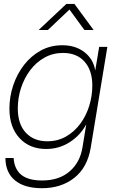

<svg xmlns="http://www.w3.org/2000/svg" viewBox="-20 -756 592 985"><path d="M195.3 209.5Q105.5 209.5 56.9 169.4Q8.3 129.4 7.8 54.7H49.8Q53.7 111.8 89.4 140.9Q125 169.9 196.3 169.9Q283.2 169.9 337.2 123.3Q391.1 76.7 403.3 -1L422.4 -117.2H421.9Q392.1 -61.5 337.6 -26.6Q283.2 8.3 217.3 8.3Q131.3 8.3 79.8 -47.9Q28.3 -104 28.3 -198.7Q28.3 -260.3 47.9 -318.4Q67.4 -376.5 103.3 -422.9Q139.2 -469.2 189 -496.6Q238.8 -523.9 299.8 -523.9Q367.7 -523.9 413.3 -488.3Q459 -452.6 468.3 -395.5H468.8L488.8 -515.6H530.8L445.3 2.4Q428.2 103.5 361.1 156.5Q293.9 209.5 195.3 209.5ZM222.7 -31.2Q276.4 -31.2 318.8 -55.7Q361.3 -80.1 391.6 -120.8Q421.9 -161.6 437.7 -212.6Q453.6 -263.7 453.6 -316.9Q453.6 -395 413.8 -439.7Q374 -484.4 303.2 -484.4Q251 -484.4 208.3 -460.4Q165.5 -436.5 135 -396Q104.5 -355.5 87.9 -304.7Q71.3 -253.9 71.3 -199.7Q71.3 -119.6 112.3 -75.4Q153.3 -31.2 222.7 -31.2ZM225.6 -602.1H178.7V-602.5L320.3 -735.8H361.8L460 -602.5V-602.1H413.1L336.4 -707Z"/></svg>

Font: Inter Display ExtraLight
Style: Italic
Weight: 200
Italic angle: -9.39999°
Designer: Rasmus Andersson
Foundry: rsms
Version: Version 4.000;git-a52131595